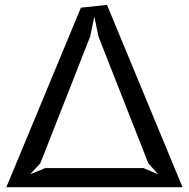

<svg xmlns="http://www.w3.org/2000/svg" viewBox="-20 -782 790 802"><path d="M742.5 0H6.5L318 -750L427 -761.5ZM579 -80 640.5 -54 599.5 -100 391.5 -629 374 -712.5 356.5 -629 148.5 -100 106 -54 169 -80Z"/></svg>

Font: B612
Style: Regular
Weight: 400
Designer: Nicolas Chauveau, Thomas Paillot, Jonathan Favre-Lamarine, Jean-Luc Vinot
Foundry: AIRBUS
Version: Version 1.008